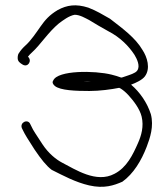

<svg xmlns="http://www.w3.org/2000/svg" viewBox="-20 -706 626 728"><path d="M47 -486C47 -473 56 -467 66 -461C86 -449 103 -476 86 -491C90 -496 95 -502 102 -508C133 -536 163 -584 203 -617C219 -629 241 -646 263 -650C283 -650 304 -637 318 -630L353 -609C365 -602 377 -595 390 -588C437 -564 469 -530 490 -498C499 -483 513 -455 500 -438C493 -428 471 -422 457 -417L445 -413C443 -412 441 -412 439 -412C429 -416 415 -420 403 -423C339 -439 199 -440 182 -401C177 -394 180 -387 188 -380C209 -363 267 -361 319 -361C358 -361 402 -367 432 -373C433 -372 437 -371 438 -370C449 -363 459 -354 468 -344C487 -323 510 -293 517 -264C526 -227 516 -192 503 -163C484 -120 461 -71 414 -47C345 -10 265 -64 216 -89C193 -101 164 -124 141 -159C118 -194 104 -215 101 -223L95 -235C86 -257 54 -242 63 -220L69 -208C73 -199 87 -176 111 -139C136 -102 156 -77 176 -62C220 -40 266 -15 318 -3C375 10 412 -3 444 -17C486 -47 516 -97 536 -149C549 -183 564 -227 552 -273C538 -317 510 -357 477 -385C496 -392 519 -403 529 -416C552 -446 538 -490 520 -517C493 -563 446 -597 397 -635C371 -650 344 -666 315 -677C268 -692 234 -687 199 -668C167 -649 151 -630 134 -606C118 -583 97 -552 78 -535C67 -525 58 -515 52 -505C49 -502 47 -495 47 -486ZM294 -397C304 -398 316 -398 328 -397Z"/></svg>

Font: Stray Cat
Style: SuExt
Weight: 400
Version: Version 1.0